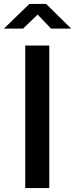

<svg xmlns="http://www.w3.org/2000/svg" viewBox="-40 -954 381 974"><path d="M219 -809H321L194 -934H109L-20 -809H77L151 -880ZM88 -723V0H210V-723Z"/></svg>

Font: United Sans SemiBold
Style: Regular
Weight: 600
Designer: Pablo Impallari, Rodrigo Fuenzalida (Modified by Dan O. Williams)
Version: Version 1.000;PS 001.000;hotconv 1.0.88;makeotf.lib2.5.64775